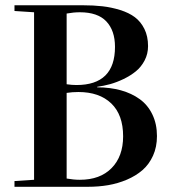

<svg xmlns="http://www.w3.org/2000/svg" viewBox="-20 -717 666 737"><path d="M35.6 0V-22L110.8 -26.9V-669.9L35.6 -674.8V-696.8H296.9Q338.9 -696.8 373.3 -692.9Q407.7 -689 441.4 -678.5Q475.1 -668 497.8 -650.9Q520.5 -633.8 534.4 -605.7Q548.3 -577.6 548.3 -540Q548.3 -510.3 535.2 -485.1Q522 -460 501.7 -443.4Q481.4 -426.8 454.6 -413.8Q427.7 -400.9 402.8 -394Q377.9 -387.2 353 -383.8V-381.8Q402.3 -381.8 443.8 -370.4Q485.4 -358.9 516.4 -336.4Q547.4 -314 564.9 -277.6Q582.5 -241.2 582.5 -194.8Q582.5 -152.8 567.4 -119.4Q552.2 -85.9 526.9 -64Q501.5 -42 467 -27.3Q432.6 -12.7 395.5 -6.3Q358.4 0 317.9 0ZM235.8 -31.7Q262.2 -26.9 286.6 -26.9Q364.3 -26.9 408.4 -71.8Q452.6 -116.7 452.6 -193.8Q452.6 -276.4 407 -320.1Q361.3 -363.8 280.8 -363.8Q257.8 -363.8 235.8 -360.4ZM235.8 -393.6Q256.3 -390.6 273.4 -390.6Q421.4 -390.6 421.4 -537.1Q421.4 -599.6 388.2 -634.8Q355 -669.9 286.6 -669.9Q262.2 -669.9 235.8 -665Z"/></svg>

Font: Vidaloka 
Style: Regular
Weight: 400
Designer: Cyreal (www.cyreal.org)
Foundry: Cyreal (www.cyreal.org)
Version: Version 1.011